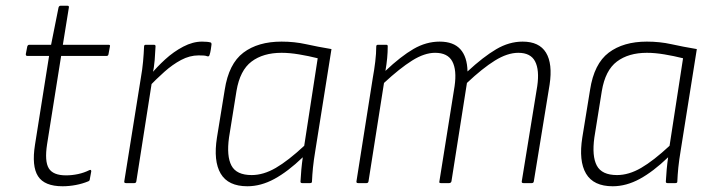

<svg xmlns="http://www.w3.org/2000/svg" viewBox="-20 -638 2483 669"><path d="M198 11Q135 11 112.5 -24Q90 -59 102 -134L151 -443H76Q69 -443 70 -450L75 -476Q77 -482 82 -482H158L184 -612Q186 -618 191 -618H215Q221 -618 220 -612L199 -482H358Q365 -482 363 -476L358 -449Q357 -443 351 -443H193L144 -135Q135 -76 150 -51.5Q165 -27 210 -27Q231 -27 252 -31.5Q273 -36 291 -45Q295 -47 296.5 -45.5Q298 -44 298 -41L293 -14Q293 -8 287 -6Q268 2 244.5 6.5Q221 11 198 11Z M419 0Q412 0 413 -6L471 -368Q476 -396 478.5 -423.5Q481 -451 482 -476Q482 -482 488 -482H516Q522 -482 522 -477Q521 -455 519 -429Q517 -403 511 -376L510 -357L455 -6Q454 0 448 0ZM497 -334 504 -377Q526 -404 555.5 -431Q585 -458 618.5 -475.5Q652 -493 684 -493Q704 -493 714 -490Q716 -489 716.5 -487.5Q717 -486 717 -483Q716 -475 714.5 -465Q713 -455 710 -446Q708 -440 702 -442Q697 -444 690 -444.5Q683 -445 672 -445Q641 -445 611 -429Q581 -413 553 -388Q525 -363 497 -334Z M842 11Q775 11 749 -33Q723 -77 736 -159L763 -325Q777 -416 828 -454.5Q879 -493 961 -493Q1006 -493 1046.5 -484Q1087 -475 1135 -467L1079 -115Q1073 -79 1070.5 -54Q1068 -29 1067 -5Q1067 0 1060 0H1033Q1027 0 1027 -5Q1028 -26 1030 -47.5Q1032 -69 1035 -90Q983 -40 936 -14.5Q889 11 842 11ZM857 -28Q898 -28 941 -53Q984 -78 1040 -130L1087 -435Q1055 -443 1022 -448.5Q989 -454 961 -454Q897 -454 856.5 -423.5Q816 -393 804 -321L778 -159Q769 -94 786.5 -61Q804 -28 857 -28Z M1228 0Q1221 0 1222 -6L1279 -367Q1284 -394 1287.5 -423Q1291 -452 1291 -476Q1291 -482 1297 -482H1326Q1331 -482 1331 -477Q1331 -456 1329 -435Q1327 -414 1323 -391Q1377 -442 1421 -467.5Q1465 -493 1512 -493Q1560 -493 1584 -466.5Q1608 -440 1609 -389Q1664 -440 1709 -466.5Q1754 -493 1801 -493Q1859 -493 1882.5 -454.5Q1906 -416 1895 -343L1840 -6Q1839 0 1833 0H1804Q1797 0 1798 -6L1852 -338Q1860 -394 1844.5 -424Q1829 -454 1786 -454Q1748 -454 1704.5 -427Q1661 -400 1607 -349L1553 -6Q1551 0 1545 0H1516Q1509 0 1511 -6L1564 -338Q1572 -394 1556 -424Q1540 -454 1496 -454Q1459 -454 1416 -427Q1373 -400 1318 -349L1264 -6Q1263 0 1257 0Z M2115 11Q2048 11 2022 -33Q1996 -77 2009 -159L2036 -325Q2050 -416 2101 -454.5Q2152 -493 2234 -493Q2279 -493 2319.5 -484Q2360 -475 2408 -467L2352 -115Q2346 -79 2343.5 -54Q2341 -29 2340 -5Q2340 0 2333 0H2306Q2300 0 2300 -5Q2301 -26 2303 -47.5Q2305 -69 2308 -90Q2256 -40 2209 -14.5Q2162 11 2115 11ZM2130 -28Q2171 -28 2214 -53Q2257 -78 2313 -130L2360 -435Q2328 -443 2295 -448.5Q2262 -454 2234 -454Q2170 -454 2129.5 -423.5Q2089 -393 2077 -321L2051 -159Q2042 -94 2059.5 -61Q2077 -28 2130 -28Z"/></svg>

Font: Sofia Sans Semi Condensed ExtraLight
Style: Italic
Weight: 250
Italic angle: -9°
Version: Version 4.100